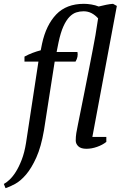

<svg xmlns="http://www.w3.org/2000/svg" viewBox="-72 -772 638 1004"><path d="M335 -118Q354 -213 369 -287.5Q384 -362 395 -419Q406 -476 414 -517Q422 -558 427 -587Q438 -654 441 -676Q426 -693 407 -703Q388 -713 365 -713Q345 -713 326.5 -707Q308 -701 291 -683.5Q274 -666 259.5 -634Q245 -602 234 -550L224 -500H333Q338 -475 323 -450H214Q200 -360 186 -271Q172 -182 158 -91Q143 -4 118 51.5Q93 107 64.5 140.5Q36 174 7.5 189.5Q-21 205 -43 212L-52 190Q-40 184 -23 168.5Q-6 153 10.5 127Q27 101 41.5 63.5Q56 26 64 -24L129 -450H56V-476Q76 -487 98.5 -495.5Q121 -504 141 -509L148 -544Q169 -641 222 -696.5Q275 -752 367 -752Q385 -752 406 -748.5Q427 -745 444 -738Q464 -743 483.5 -747Q503 -751 519 -752L539 -741L411 -56H484V-30Q464 -14 435.5 -4Q407 6 380 6Q351 6 337.5 -7Q324 -20 324 -37Q324 -57 327 -76Q330 -95 335 -118Z"/></svg>

Font: PTSerifItalic
Style: Italic
Weight: 400
Italic angle: -12°
Designer: A.Korolkova, O.Umpeleva, V.Yefimov
Foundry: ParaType Ltd
Version: Version 1.000W OFL